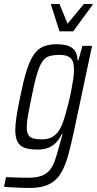

<svg xmlns="http://www.w3.org/2000/svg" viewBox="-58 -738 481 955"><path d="M87 197Q67 197 45 196Q23 195 1.5 194Q-20 193 -38 191L-28 143Q-10 144 8.5 144.5Q27 145 45.5 145.5Q64 146 81 146Q122 146 147.5 137Q173 128 189 108.5Q205 89 215.5 59Q226 29 237 -13Q240 -25 245 -41.5Q250 -58 253 -71H249Q237 -45 220 -28Q203 -11 181 -2.5Q159 6 129 6Q90 6 65.5 -2.5Q41 -11 29.5 -32.5Q18 -54 18 -91Q18 -120 24.5 -160.5Q31 -201 42 -255Q58 -334 74 -385.5Q90 -437 110 -466Q130 -495 158 -506.5Q186 -518 226 -518Q251 -518 273.5 -512.5Q296 -507 311 -490Q326 -473 328 -438H332L352 -510H400L308 -77Q295 -17 282.5 29Q270 75 254 107Q238 139 216 158.5Q194 178 162.5 187.5Q131 197 87 197ZM150 -45Q176 -45 194.5 -53Q213 -61 227 -77.5Q241 -94 251 -119Q258 -137 266 -164Q274 -191 282 -222.5Q290 -254 296 -285Q302 -316 306 -343Q310 -370 310 -387Q311 -431 294 -448Q277 -465 240 -465Q208 -465 187 -458.5Q166 -452 152 -431Q138 -410 125.5 -368Q113 -326 99 -255Q88 -203 81.5 -166.5Q75 -130 75 -106Q75 -80 83 -67Q91 -54 107.5 -49.5Q124 -45 150 -45ZM238 -582 196 -713 197 -718H238L278 -620L359 -718H403L402 -713L306 -582Z"/></svg>

Font: Saira Condensed Light
Style: Italic
Weight: 300
Width: 3
Italic angle: -12°
Designer: Hector Gatti with collaboration of the Omnibus-Type team
Foundry: Omnibus-Type
Version: Version 1.101